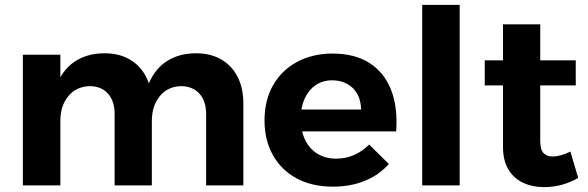

<svg xmlns="http://www.w3.org/2000/svg" viewBox="-20 -762 2415 789"><path d="M451 -294Q451 -347 423.5 -377.5Q396 -408 348 -408Q292 -406 260 -366Q228 -326 228 -265H189Q189 -359 216 -420.5Q243 -482 292.5 -512.5Q342 -543 410 -543Q470 -543 513.5 -517.5Q557 -492 580.5 -446Q604 -400 604 -337V0H451ZM827 -294Q827 -347 799 -377.5Q771 -408 723 -408Q668 -406 636 -366Q604 -326 604 -265H565Q565 -359 592 -420.5Q619 -482 668.5 -512.5Q718 -543 786 -543Q846 -543 889.5 -517.5Q933 -492 956.5 -446Q980 -400 980 -337V0H827ZM74 -537H228V0H74Z M1464 -312Q1463 -349 1448.5 -375.5Q1434 -402 1407 -417Q1380 -432 1345 -432Q1306 -432 1277 -412Q1248 -392 1232 -357Q1216 -322 1216 -276Q1216 -224 1234 -187Q1252 -150 1285 -130Q1318 -110 1361 -110Q1439 -110 1497 -168L1578 -88Q1538 -43 1479.5 -19Q1421 5 1348 5Q1262 5 1199 -29Q1136 -63 1101.5 -124.5Q1067 -186 1067 -267Q1067 -350 1102 -411.5Q1137 -473 1199.5 -507Q1262 -541 1344 -542Q1439 -542 1499.5 -502.5Q1560 -463 1587.5 -391.5Q1615 -320 1608 -222H1194V-312Z M1715 -742H1869V0H1715Z M2200 -183Q2200 -147 2214 -132.5Q2228 -118 2252 -119Q2267 -119 2285 -124Q2303 -129 2324 -139L2356 -31Q2326 -13 2290 -3Q2254 7 2216 7Q2168 7 2129.5 -11Q2091 -29 2069 -66Q2047 -103 2047 -158V-662H2200ZM1972 -514H2346V-411H1972Z"/></svg>

Font: Alexandria SemiBold
Style: Regular
Weight: 600
Designer: Mohamed Gaber
Foundry: Kief Type Foundry
Version: Version 5.100